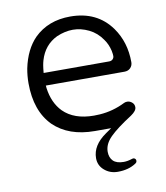

<svg xmlns="http://www.w3.org/2000/svg" viewBox="-79 -565 710 820"><g transform="rotate(-10 276.5 -155.0)"><path d="M503.9 -261.7Q503.9 -348.6 458 -413.1Q396.5 -499 280.3 -499Q184.6 -499 124 -439.5Q78.1 -392.6 61.5 -312.5Q55.7 -281.2 55.7 -249Q55.7 -128.9 121.1 -62.5Q186.5 1 299.8 1H370.1L344.7 18.6Q284.2 60.5 284.2 116.2Q284.2 147.5 307.6 168Q332 189.5 366.2 189.5Q413.1 189.5 445.3 168Q447.3 167 449.7 164.1Q452.1 161.1 452.1 156.2Q452.1 151.4 449.2 148.4Q445.3 144.5 440.4 144.5L435.5 145.5Q415 152.3 398.4 152.3Q367.2 152.3 352.5 137.7Q337.9 123 337.9 97.7Q337.9 64.5 367.7 34.7Q397.5 4.9 462.9 -37.1Q487.3 -53.7 487.3 -69.3Q487.3 -82 478.5 -89.8Q468.8 -98.6 457 -98.6Q449.2 -98.6 443.4 -95.7Q390.6 -69.3 333 -65.4Q321.3 -64.5 307.6 -64.5Q221.7 -64.5 174.8 -111.3Q136.7 -150.4 127.9 -215.8L127 -226.6H467.8Q484.4 -226.6 494.1 -236.8Q503.9 -247.1 503.9 -261.7ZM429.7 -324.2Q431.6 -315.4 432.1 -309.6Q432.6 -303.7 432.6 -300.8Q432.6 -293 426.8 -287.1Q420.9 -281.2 411.1 -281.2H127Q128.9 -302.7 130.9 -314Q132.8 -325.2 135.7 -335Q154.3 -398.4 210.9 -425.8Q210.9 -425.8 210.9 -425.8Q247.1 -441.4 281.7 -441.4Q316.4 -441.4 350.6 -424.8Q384.8 -408.2 407.2 -375Q422.9 -353.5 429.7 -324.2Z"/></g></svg>

Font: FakePearl
Style: ExtraLight
Weight: 300
Version: Version 1.2